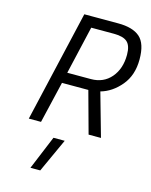

<svg xmlns="http://www.w3.org/2000/svg" viewBox="-140 -781 909 1154"><g transform="rotate(15 314.5 -204.5)"><path d="M164 283 251 73H321L225 283ZM449 -692Q540 -692 584.5 -653Q629 -614 629 -515.5Q629 -417 575.5 -353Q522 -289 451 -269L527 0H450L379 -259H215L154 0H78L238 -692ZM549 -523Q549 -579 524 -602Q499 -625 441 -625H299L230 -326H377Q455 -326 502 -381Q549 -436 549 -523Z"/></g></svg>

Font: Titillium Web
Style: Italic
Weight: 400
Italic angle: -13°
Version: Version 1.002;PS 57.000;hotconv 1.0.70;makeotf.lib2.5.55311